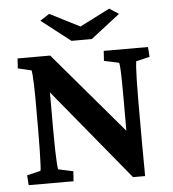

<svg xmlns="http://www.w3.org/2000/svg" viewBox="-54 -810 779 865"><g transform="rotate(-5 335.5 -378.0)"><path d="M501 -168V-339.8Q501 -390.6 500.5 -428.2Q500 -465.8 498.5 -487.8Q497.1 -509.8 495.1 -513.7L427.7 -528.3L430.7 -573.2H630.9L633.8 -528.3L572.3 -513.7Q571.3 -509.8 569.8 -487.8Q568.4 -465.8 567.4 -428.2Q566.4 -390.6 566.4 -339.8V-138.7Q566.4 -97.7 566.9 -63.5Q567.4 -29.3 567.4 4.9H512.7L131.8 -458L172.9 -459V-242.2Q172.9 -187.5 173.8 -148.4Q174.8 -109.4 176.3 -87.4Q177.7 -65.4 179.7 -59.6L247.1 -44.9L244.1 0H41L38.1 -44.9L99.6 -59.6Q101.6 -65.4 102.5 -88.4Q103.5 -111.3 104.5 -150.9Q105.5 -190.4 105.5 -242.2V-384.8Q105.5 -418.9 104.5 -446.8Q103.5 -474.6 102.1 -492.2Q100.6 -509.8 99.6 -513.7L38.1 -528.3L41 -573.2H188.5L533.2 -168ZM158.2 -733.4 200.2 -760.7 367.2 -675.8H304.7L471.7 -760.7L513.7 -733.4L381.8 -630.9H290Z"/></g></svg>

Font: Crimson Pro SemiBold
Style: Regular
Weight: 600
Designer: Jacques Le Bailly
Foundry: Baron von Fonthausen
Version: Version 1.003